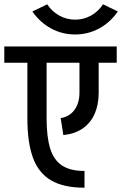

<svg xmlns="http://www.w3.org/2000/svg" viewBox="-45 -854 569 894"><path d="M348.5 20Q250.5 20 192.2 -14.5Q134 -49 108.2 -120.1Q82.5 -191.2 82.5 -301H172Q172 -218.2 188.2 -164.1Q204.5 -110 243 -84Q281.5 -58 348.5 -58ZM82.5 -301V-604H172V-301ZM325 -422.5V-605H414.5V-422.5ZM-25 -562V-637.5H498.5V-562ZM414.5 -422.5Q414.5 -366.8 395.8 -324.1Q377 -281.5 340.2 -256Q303.5 -230.5 250 -225L237.5 -303.8Q267.2 -309.2 286.5 -325.8Q305.8 -342.2 315.4 -367.2Q325 -392.2 325 -422.5ZM304.8 -693.5V-762.5Q345 -762.5 379 -781.6Q413 -800.8 434.8 -834L503.8 -800.5Q467.2 -748.5 415.8 -721Q364.2 -693.5 304.8 -693.5ZM304.8 -693.5Q245.2 -693.5 193.8 -721Q142.2 -748.5 105.8 -800.5L174.8 -834Q196.5 -800.8 231 -781.6Q265.5 -762.5 304.8 -762.5Z"/></svg>

Font: Akshar Light
Style: Regular
Weight: 300
Designer: Tall Chai
Foundry: Tall Chai
Version: Version 1.100